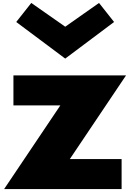

<svg xmlns="http://www.w3.org/2000/svg" viewBox="-20 -1281 882 1301"><path d="M192 -1261 90 -1132 422 -884 753 -1132 651 -1261 422 -1100ZM834 -770H71V-567H389L8 0H804V-203H453Z"/></svg>

Font: Hussar Dziwak
Style: Regular
Weight: 400
Version: Version 1.022